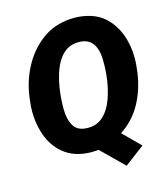

<svg xmlns="http://www.w3.org/2000/svg" viewBox="-123 -818 916 1044"><g transform="rotate(-15 335.0 -295.5)"><path d="M571.3 45.9 460 129.9 335 7.3 293 9.3Q198.7 7.8 138.9 -41.5Q79.1 -90.8 55.2 -174.3Q39.6 -229.5 39.6 -286.6Q39.6 -314.9 43 -340.8L46.4 -370.1Q59.6 -464.8 105.5 -544.9Q151.4 -625 224.1 -673.3Q259.3 -696.8 302.7 -708.7Q346.2 -720.7 391.6 -720.7Q439.9 -720.7 483.2 -707Q526.4 -693.4 556.2 -667.5Q604.5 -625.5 629.2 -562.3Q653.8 -499 653.8 -425.3Q653.8 -395.5 650.4 -369.6L647 -340.8Q633.3 -247.1 591.3 -171.9Q549.3 -96.7 476.1 -48.8ZM382.3 -586.9Q330.1 -586.9 295.7 -555.4Q261.2 -523.9 241.7 -470.2Q208.5 -378.4 208.5 -257.3Q208.5 -198.7 230.2 -161.9Q252 -125 303.7 -123.5Q358.4 -121.1 394.8 -153.6Q431.2 -186 451.7 -242.2Q486.8 -338.9 484.4 -459.5Q481.4 -586.9 382.3 -586.9Z"/></g></svg>

Font: Mardoto Black
Style: Italic
Weight: 900
Italic angle: -12°
Designer: Christian Robertson, Vahan Hovhannisyan
Foundry: Google
Version: Version 1.000